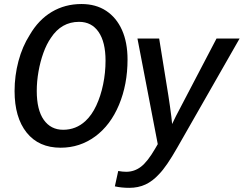

<svg xmlns="http://www.w3.org/2000/svg" viewBox="-20 -718 1201 946"><path d="M381.3 -698.2Q452.1 -698.2 502.9 -664.8Q553.7 -631.3 581.1 -570.1Q608.4 -508.8 608.4 -424.8Q608.4 -302.2 566.4 -201.7Q524.4 -101.1 449 -45.7Q373.5 9.8 278.8 9.8Q170.9 9.8 111.3 -64.7Q51.8 -139.2 51.8 -269.5Q51.8 -344.7 71 -417Q90.3 -489.3 126.5 -545.9Q169.9 -620.6 235.1 -659.4Q300.3 -698.2 381.3 -698.2ZM369.6 -610.4Q282.7 -610.4 231 -531.7Q209.5 -501 193.8 -457.5Q178.2 -414.1 169.7 -365.5Q161.1 -316.9 161.1 -270Q161.1 -176.3 195.8 -127.4Q230.5 -78.6 291 -78.6Q354.5 -78.6 400.9 -121.6Q432.1 -150.4 454.1 -197.3Q476.1 -244.1 488 -301.8Q500 -359.4 500 -419.4Q500 -510.7 465.8 -560.5Q431.6 -610.4 369.6 -610.4ZM617.2 207.5Q578.6 207.5 545.9 200.2L562.5 124.5Q584.5 128.4 601.6 128.4Q642.1 128.4 674.6 103.5Q707 78.6 743.7 15.6L757.3 -7.8L657.2 -528.3H764.2L809.6 -247.1Q813.5 -222.2 817.4 -194.6Q821.3 -167 824.2 -143.8Q827.1 -120.6 828.1 -106.9Q832.5 -116.2 837.2 -126Q841.8 -135.7 847.2 -146.5L1046.9 -528.3H1160.6L853.5 9.3Q800.8 102.1 763.7 140.1Q731.9 174.8 696.3 191.2Q660.6 207.5 617.2 207.5Z"/></svg>

Font: Arimo Medium
Style: Italic
Weight: 500
Italic angle: -12°
Designer: Steve Matteson
Foundry: Monotype Imaging Inc.
Version: Version 1.33